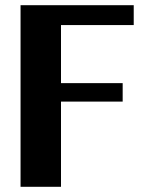

<svg xmlns="http://www.w3.org/2000/svg" viewBox="-20 -720 560 740"><path d="M59.2 0V-700H495.4V-623.4H179.6L215.1 -656V0ZM136.9 -328.3V-399.5H452.8V-328.3Z"/></svg>

Font: Sutasoma
Style: Regular
Weight: 400
Designer: Izhar Fathurrohim, Akbar Rohmanto, Arusyal Khofiqoini
Foundry: Kiwari Kolektiv
Version: Version 1.102